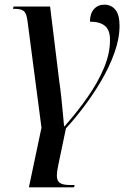

<svg xmlns="http://www.w3.org/2000/svg" viewBox="-20 -564 563 824"><path d="M104 240 158 -16 98 -474Q94 -507 82 -516.5Q70 -526 45 -526H36L38 -536H195L234 -218Q239 -184 243 -146.5Q247 -109 250 -76Q253 -43 255 -22H257Q311 -83 355.5 -146.5Q400 -210 426 -272Q452 -334 452 -390Q453 -433 431.5 -452Q410 -471 366 -471Q366 -505 383 -524.5Q400 -544 428 -544Q457 -544 475 -522.5Q493 -501 493 -454Q493 -398 471 -337Q449 -276 414 -216.5Q379 -157 339 -104.5Q299 -52 263 -13L230 145Q224 173 224 190Q224 212 237 221Q250 230 280 230H300L298 240Z"/></svg>

Font: Noto Serif Display SemiCondensed Medium
Style: Italic
Weight: 500
Width: 4
Italic angle: -12°
Designer: Monotype Design Team
Foundry: Monotype Imaging Inc.
Version: Version 2.009